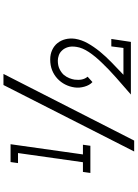

<svg xmlns="http://www.w3.org/2000/svg" viewBox="137 -913 795 1109"><g transform="rotate(-90 534.5 -358.5)"><path d="M657 -43H812L821 -113H864L847 0H543Q594 -44 641.5 -86Q689 -128 726 -167Q764 -206 788.5 -243Q813 -280 818 -313Q823 -343 816.5 -364Q810 -385 797 -398Q785 -411 769 -416.5Q753 -422 739 -422Q710 -422 690 -412Q670 -402 657 -388Q644 -372 637.5 -355.5Q631 -339 629 -325Q626 -302 630 -283Q634 -264 646 -250L615 -222Q597 -238 588.5 -268Q580 -298 584 -325Q588 -354 601 -379.5Q614 -405 635 -424.5Q656 -444 683.5 -455Q711 -466 746 -466Q776 -466 800.5 -454.5Q825 -443 840 -424Q856 -404 862.5 -378Q869 -352 865 -322Q859 -285 839.5 -250Q820 -215 791 -179Q763 -145 728 -111Q693 -77 657 -43ZM214 19Q311 -171 406 -358.5Q501 -546 598 -736H662Q565 -546 469.5 -358.5Q374 -171 277 19ZM96 -277H152L205 -652H147L153 -695H256L197 -277H253L247 -234H90Z"/></g></svg>

Font: Josefin Slab SemiBold
Style: Italic
Weight: 600
Italic angle: -12°
Designer: Santiago Orozco
Foundry: Typemade
Version: Version 2.000